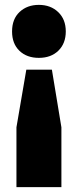

<svg xmlns="http://www.w3.org/2000/svg" viewBox="-20 -578 320 788"><path d="M139.5 -558Q188 -558 219 -528.2Q250 -498.5 250 -449Q250 -400 219.8 -370.2Q189.5 -340.5 139.5 -340.5Q90 -340.5 59.8 -369.5Q29.5 -398.5 29.5 -449Q29.5 -500 60.5 -529Q91.5 -558 139.5 -558ZM88 -292H193L232 -55.5V190H47.5V-55.5Z"/></svg>

Font: Encode Sans Condensed Condensed ExtraBold
Style: Regular
Weight: 800
Width: 3
Designer: Multiple Designers
Foundry: Impallari Type
Version: Version 3.000; ttfautohint (v1.8.3) -l 8 -r 50 -G 200 -x 14 